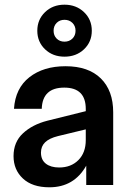

<svg xmlns="http://www.w3.org/2000/svg" viewBox="-20 -794 552 824"><path d="M191.9 9.8Q118.7 9.8 78.4 -27.8Q38.1 -65.4 38.1 -124Q38.1 -184.1 78.4 -221.7Q118.7 -259.3 183.1 -275.9L348.1 -316.9V-326.2Q348.1 -418 255.9 -418Q162.1 -418 159.2 -327.1H40Q45.9 -415.5 106.2 -462.6Q166.5 -509.8 261.2 -509.8Q359.4 -509.8 412.6 -457.5Q465.8 -405.3 465.8 -312V0H350.1V-83Q297.9 9.8 191.9 9.8ZM173.3 -582.5Q140.1 -614.3 140.1 -662.1Q140.1 -710 173.3 -741.9Q206.5 -773.9 256.8 -773.9Q307.1 -773.9 340.6 -741.9Q374 -710 374 -662.1Q374 -614.3 340.6 -582.5Q307.1 -550.8 256.8 -550.8Q206.5 -550.8 173.3 -582.5ZM155.8 -139.2Q155.8 -107.9 176.8 -91.6Q197.8 -75.2 233.9 -75.2Q284.7 -75.2 316.4 -106.9Q348.1 -138.7 348.1 -192.9V-238.8L229 -210Q191.4 -200.7 173.6 -183.3Q155.8 -166 155.8 -139.2ZM223.1 -695.8Q210 -682.6 210 -662.1Q210 -641.6 223.1 -628.4Q236.3 -615.2 256.8 -615.2Q277.3 -615.2 290.8 -628.4Q304.2 -641.6 304.2 -662.1Q304.2 -682.6 290.8 -695.8Q277.3 -709 256.8 -709Q236.3 -709 223.1 -695.8Z"/></svg>

Font: TASA Orbiter Display SemiBold
Style: Regular
Weight: 600
Designer: Weizhong Zhang
Version: Version 1.000;Glyphs 3.1.2 (3151)